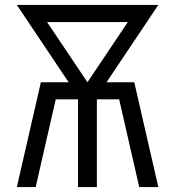

<svg xmlns="http://www.w3.org/2000/svg" viewBox="-20 -755 707 775"><path d="M48 0 145 -423H257L48 -735H619L410 -423H522L619 0H542L461 -354H371V0H295V-354H205L124 0ZM333 -423 496 -666H170Z"/></svg>

Font: Huly
Style: Regular
Weight: 400
Designer: Belleve Invis
Foundry: Belleve Invis
Version: Version 33.2.5; ttfautohint (v1.8.4)